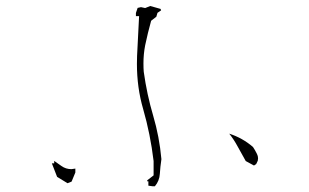

<svg xmlns="http://www.w3.org/2000/svg" viewBox="-20 -717 1040 647"><path d="M463.4 -503.4Q463.4 -534.7 469.2 -564.5Q478 -606.4 489.3 -647L506.8 -660.6L510.7 -673.8L522.9 -682.1L521 -687L486.3 -696.8L469.2 -689.9L455.1 -692.9L443.8 -690.4L438 -673.3V-662.6H448.7L441.9 -528.3Q441.4 -515.1 441.4 -502Q441.4 -421.4 462.4 -349.6Q486.8 -264.6 497.6 -174.3Q497.6 -173.8 497.6 -126L476.1 -109.4V-106H480V-91.3L493.7 -89.4H502Q517.1 -107.4 518.6 -130.9Q520 -154.3 523.9 -180.7Q517.1 -256.3 496.1 -327.4Q475.1 -398.4 464.4 -475.1Q463.4 -485.8 463.4 -503.4ZM162.6 -173.8V-166.5H154.8L172.4 -121.1L207.5 -99.6L221.2 -105L233.9 -135.7V-148.9L220.7 -147Q201.7 -147 187 -157.7L162.6 -174.8ZM849.6 -183.6Q849.6 -191.4 845.7 -198.7Q839.4 -211.4 832.5 -221.7Q796.9 -252.4 752.4 -266.6Q768.1 -247.1 780.8 -223.4Q793.5 -199.7 808.1 -174.3L835.9 -159.2L843.3 -164.1L848.6 -175.3Q849.6 -179.7 849.6 -183.6Z"/></svg>

Font: Bakudai
Style: Light
Weight: 300
Version: Version 1.48